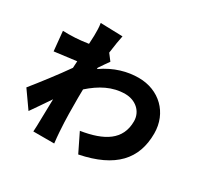

<svg xmlns="http://www.w3.org/2000/svg" viewBox="-178 -1036 1355 1307"><g transform="rotate(30 500.0 -382.5)"><path d="M393 -543C411 -569 434 -604 447 -621L409 -671C417 -731 425 -781 432 -812L258 -817C264 -783 263 -751 263 -720C263 -710 262 -685 260 -654C223 -648 187 -645 160 -643C119 -641 94 -641 62 -642L77 -489C130 -496 199 -505 250 -511L247 -458C188 -373 95 -253 39 -184L132 -52C159 -89 199 -150 237 -205C235 -142 234 -90 233 -30C233 -14 232 27 230 52H394C391 28 387 -15 386 -33C379 -128 379 -225 379 -300C379 -321 379 -342 380 -365C460 -436 545 -482 645 -482C726 -482 789 -428 789 -350C789 -204 679 -138 502 -110L573 35C836 -18 950 -146 950 -347C950 -509 831 -623 670 -623C584 -623 488 -599 392 -532Z"/></g></svg>

Font: Noto Sans CJK Black
Style: Bold
Weight: 900
Designer: Ryoko NISHIZUKA (kana & ideographs); Paul D. Hunt (Latin, Greek & Cyrillic); Wenlong ZHANG (bopomofo); Sandoll Communica
Foundry: Adobe Systems Incorporated
Version: Version 1.000;PS 1;hotconv 1.0.78;makeotf.lib2.5.61930